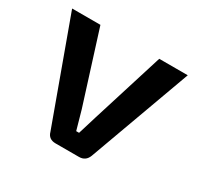

<svg xmlns="http://www.w3.org/2000/svg" viewBox="-113 -621 772 752"><g transform="rotate(30 273.0 -245.0)"><path d="M535 -490 367 -29Q356 0 326 0H220Q188 0 180 -29L12 -490H140L242 -167Q264 -90 266 -82H279L305 -167L406 -490Z"/></g></svg>

Font: Exo 2.0 Semi Bold
Style: Regular
Weight: 600
Designer: Natanael Gama
Version: Version 1.001;PS 001.001;hotconv 1.0.70;makeotf.lib2.5.58329